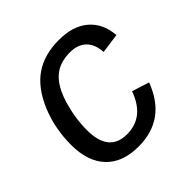

<svg xmlns="http://www.w3.org/2000/svg" viewBox="-149 -663 798 798"><g transform="rotate(-45 250.0 -264.0)"><path d="M229 -60Q330 -60 370 -172L446 -148Q387 10 227 10Q133 10 83 -43Q33 -96 33 -193Q33 -290 68 -374Q104 -459 162 -498.5Q220 -538 305 -538Q389 -538 436.5 -496.5Q484 -455 489 -383L402 -371Q399 -419 373 -444Q347 -469 302 -469Q240 -469 203 -436Q165 -402 144 -331Q123 -260 123 -190Q123 -60 229 -60Z"/></g></svg>

Font: Libra Sans Modern
Style: Italic
Weight: 400
Italic angle: -12°
Foundry: Stefan Peev, Context Ltd
Version: Version 1.000